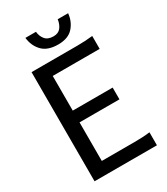

<svg xmlns="http://www.w3.org/2000/svg" viewBox="-233 -1071 1021 1173"><g transform="rotate(-30 278.0 -485.0)"><path d="M75 0V-770H396Q427.5 -770 452.8 -771.5Q478 -773 506.5 -776V-685H175.5V-440.5H457V-357.5H175.5V-85.5H405Q436.5 -85.5 461.2 -86.8Q486 -88 515 -91.5V0ZM301.5 -834.5Q227.5 -834.5 190.5 -873Q153.5 -911.5 147 -970H221.5Q224.5 -937.5 243.2 -914.8Q262 -892 301.5 -892Q336.5 -892 353.8 -915Q371 -938 375 -970H448.5Q443.5 -914.5 408.2 -874.5Q373 -834.5 301.5 -834.5Z"/></g></svg>

Font: Junction Medium
Style: Regular
Weight: 500
Designer: Caroline Hadilaksono
Foundry: Caroline Hadilaksono, Tyler Finck, The League of Moveable Type
Version: Version 2.000; ttfautohint (v1.8.3)